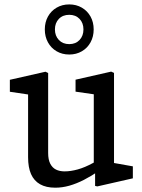

<svg xmlns="http://www.w3.org/2000/svg" viewBox="-20 -860 660 892"><path d="M110.5 -129.5V-449.7L136.8 -417.2L25.8 -433.7V-489.3L191.3 -526.8L203.7 -520.8V-149Q203.7 -118.5 213.4 -99.5Q223.2 -80.5 240.1 -72.2Q257 -63.8 280.3 -63.8Q308 -63.8 340.8 -72.8Q373.7 -81.8 412 -102.7Q425 -109.3 443.8 -121.8V-68.8Q404.8 -42.3 370.1 -24.5Q335.3 -6.7 302.1 2.7Q268.8 12 236.8 12Q194.2 12 166.1 -4Q138 -20 124.2 -51.2Q110.5 -82.5 110.5 -129.5ZM421.8 -72.2 415.7 -84V-445.5L437.8 -418.8L331 -434.2V-489.8L496.5 -527.3L509.7 -521.3V-80.2L487.3 -106.7L597.2 -87.2V-31.5L432.2 6L421.8 3.8ZM188.2 -723.3Q188.2 -756.7 202.7 -783Q217.2 -809.3 243 -824.4Q268.8 -839.5 301.7 -839.5Q334.5 -839.5 360.3 -824.4Q386.2 -809.3 400.7 -783Q415.2 -756.7 415.2 -723.3Q415.2 -690 400.7 -663.4Q386.2 -636.8 360.3 -621.8Q334.5 -606.7 301.7 -606.7Q268.8 -606.7 243 -621.8Q217.2 -636.8 202.7 -663.4Q188.2 -690 188.2 -723.3ZM367.7 -723.3Q367.7 -753.2 349.6 -772.2Q331.5 -791.2 301.7 -791.2Q271.7 -791.2 253.4 -772.2Q235.2 -753.2 235.2 -723.3Q235.2 -693.5 253.5 -674.2Q271.8 -655 301.7 -655Q331.5 -655 349.6 -674.2Q367.7 -693.5 367.7 -723.3Z"/></svg>

Font: Monaspace Xenon Var
Style: Regular
Weight: 400
Designer: Riley Cran and the Lettermatic Team
Version: Version 1.000 (Monaspace Xenon Var)